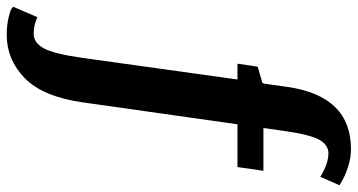

<svg xmlns="http://www.w3.org/2000/svg" viewBox="-336 -534 1062 570"><g transform="rotate(90 195.0 -249.0)"><path d="M146 -423H99L108 -483L156 -497L157 -500H158L168 -571Q195 -760 353 -760Q378 -760 404.5 -751.5Q431 -743 446 -734L460 -726L435 -669Q396 -693 365 -693Q340 -693 324.5 -665Q309 -637 298 -556L290 -500H417L406 -423H279L219 0L214 36Q197 155 142 208.5Q87 262 14 262Q-15 262 -36 257Q-57 252 -64 248L-70 243L-39 171Q-16 182 10 182Q37 182 53.5 152Q70 122 82 36Z"/></g></svg>

Font: Arsenal
Style: Bold Italic
Weight: 700
Italic angle: -9.10001°
Designer: Andrij Shevchenko
Foundry: Stairsfor
Version: Version 2.001;PS 002.001;hotconv 1.0.88;makeotf.lib2.5.64775